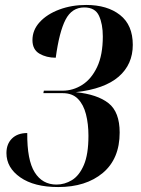

<svg xmlns="http://www.w3.org/2000/svg" viewBox="-20 -744 568 775"><path d="M215 11Q118 11 62 -28Q6 -67 6 -126Q6 -163 28.5 -185Q51 -207 90 -207Q89 -98 120 -48.5Q151 1 208 1Q241 1 270.5 -17Q300 -35 318.5 -78Q337 -121 337 -196Q337 -244 327 -283Q317 -322 294.5 -345Q272 -368 233 -368H155L157 -378H233Q275 -378 312 -401.5Q349 -425 372 -473.5Q395 -522 395 -597Q395 -647 379.5 -680.5Q364 -714 320 -714Q270 -714 244.5 -664.5Q219 -615 205 -511Q167 -511 139 -527.5Q111 -544 111 -582Q111 -623 140.5 -655Q170 -687 219.5 -705.5Q269 -724 328 -724Q413 -724 464.5 -683.5Q516 -643 516 -563Q516 -484 459 -434.5Q402 -385 286 -372Q373 -363 418 -327.5Q463 -292 463 -209Q463 -103 395 -46Q327 11 215 11Z"/></svg>

Font: Noto Serif Display ExtraCondensed
Style: Bold Italic
Weight: 700
Width: 2
Italic angle: -12°
Designer: Monotype Design Team
Foundry: Monotype Imaging Inc.
Version: Version 2.009